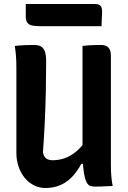

<svg xmlns="http://www.w3.org/2000/svg" viewBox="-20 -930 640 961"><path d="M544 1Q530 1 515 2Q500 3 485 3.5Q470 4 455 4Q444 4 434.5 1.5Q425 -1 417.5 -11Q410 -21 404.5 -42Q399 -63 396 -99.5Q393 -136 393 -191Q393 -255 393 -318.5Q393 -382 393 -446Q393 -510 393 -573.5Q393 -637 393 -700Q408 -702 422.5 -703Q437 -704 452.5 -704.5Q468 -705 483 -705Q502 -705 513 -699Q524 -693 529.5 -681.5Q535 -670 535 -651Q535 -583 535 -514.5Q535 -446 535 -378Q535 -310 535 -241.5Q535 -173 535 -105Q535 -76 537 -50Q539 -24 544 1ZM208 11Q177 11 150 -2.5Q123 -16 103.5 -40Q84 -64 73 -96Q62 -128 62 -164Q62 -235 62 -307Q62 -379 62 -451.5Q62 -524 62 -594Q62 -623 60 -649.5Q58 -676 54 -700Q79 -703 102.5 -704Q126 -705 151 -705Q172 -705 185 -697.5Q198 -690 204.5 -672.5Q211 -655 211 -624Q211 -553 209.5 -479Q208 -405 204.5 -327.5Q201 -250 195 -168Q198 -148 210 -138Q222 -128 244 -128Q274 -128 303.5 -138Q333 -148 363 -173Q393 -198 422 -244V-110H387Q364 -67 336 -40Q308 -13 276 -1Q244 11 208 11ZM109 -910H452Q474 -910 482.5 -901.5Q491 -893 491 -873Q491 -854 489.5 -835Q488 -816 488 -799H178Q150 -799 135 -804Q120 -809 114.5 -820.5Q109 -832 109 -850Q109 -865 109 -880Q109 -895 109 -910Z"/></svg>

Font: Rec Mono Semicasual
Style: Bold
Weight: 700
Version: Version 1.085; ttfautohint (v1.8.4.7-5d5b)